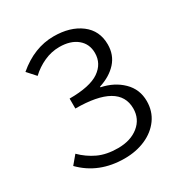

<svg xmlns="http://www.w3.org/2000/svg" viewBox="-168 -843 942 986"><g transform="rotate(-30 302.5 -350.0)"><path d="M41 -86 82 -135Q121 -96 170 -73Q219 -50 287 -50Q362 -50 409 -88Q456 -126 456 -188Q456 -336 198 -336V-395Q319 -395 373.5 -432.5Q428 -470 428 -533Q428 -587 389 -619Q350 -651 284 -651Q237 -651 193 -631Q149 -611 114 -578L70 -627Q171 -713 286 -713Q384 -713 445.5 -666.5Q507 -620 507 -538Q507 -476 468.5 -433.5Q430 -391 364 -370V-366Q438 -351 486.5 -303.5Q535 -256 535 -186Q535 -126 502.5 -81Q470 -36 414.5 -11.5Q359 13 290 13Q138 13 41 -86Z"/></g></svg>

Font: Nebula Sans Book
Style: Regular
Weight: 400
Designer: Paul D. Hunt for Adobe (as Source Sans)
Foundry: Nebula Entertainment & Broadcasting LLC
Version: Version 1.010